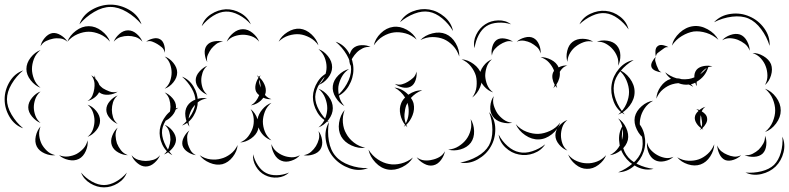

<svg xmlns="http://www.w3.org/2000/svg" viewBox="-115 -685 3407 829"><path d="M228 -580Q242 -620 281 -642.5Q320 -665 362 -665Q404 -665 443 -642.5Q482 -620 496 -580Q469 -612 432.5 -633.5Q396 -655 362 -655Q328 -655 291.5 -633.5Q255 -612 228 -580ZM176 -505Q186 -532 212.5 -552Q239 -572 268 -572Q297 -572 323.5 -552Q350 -532 360 -505Q341 -527 316 -537.5Q291 -548 268 -548Q245 -548 220 -537.5Q195 -527 176 -505ZM376 -505Q383 -523 400.5 -538.5Q418 -554 438 -554Q458 -554 475.5 -538.5Q493 -523 500 -505Q487 -520 470.5 -525Q454 -530 438 -530Q422 -530 405.5 -525Q389 -520 376 -505ZM60 -485Q63 -503 77.5 -520.5Q92 -538 110 -542Q128 -545 147.5 -533Q167 -521 176 -505Q162 -517 145.5 -519Q129 -521 114 -518Q99 -515 84 -508Q69 -501 60 -485ZM516 -505Q527 -514 545.5 -518.5Q564 -523 577 -515Q589 -508 594 -490Q599 -472 596 -457Q594 -472 584 -480.5Q574 -489 564 -495Q554 -501 542 -505.5Q530 -510 516 -505ZM60 -306Q36 -315 17.5 -338.5Q-1 -362 -1 -387Q-1 -413 17.5 -436.5Q36 -460 60 -469Q40 -453 31.5 -430.5Q23 -408 23 -387Q23 -367 31.5 -344.5Q40 -322 60 -306ZM596 -441Q617 -434 633.5 -413.5Q650 -393 650 -372Q650 -350 633.5 -329.5Q617 -309 596 -302Q613 -316 619.5 -335Q626 -354 626 -372Q626 -389 619.5 -408Q613 -427 596 -441ZM-15 -131Q-52 -144 -73.5 -180Q-95 -216 -95 -256Q-95 -296 -73.5 -332Q-52 -368 -15 -381Q-45 -356 -65 -322Q-85 -288 -85 -256Q-85 -224 -65 -190Q-45 -156 -15 -131ZM279 -360Q286 -356 293 -350Q293 -355 295 -360Q295 -352 297 -345Q309 -333 314 -318Q320 -311 329 -304Q342 -296 358 -290Q374 -284 393 -289Q377 -278 354 -276Q331 -274 315 -285L313 -287Q306 -273 291.5 -262.5Q277 -252 263 -249Q278 -258 284 -272.5Q290 -287 292 -301Q294 -315 293 -326Q293 -329 292 -332Q289 -348 279 -360ZM671 -354Q702 -342 720.5 -311.5Q739 -281 739 -248Q739 -215 720.5 -184.5Q702 -154 671 -143Q696 -164 712.5 -192.5Q729 -221 729 -248Q729 -275 712.5 -303.5Q696 -332 671 -354ZM60 -154Q40 -162 23.5 -181.5Q7 -201 7 -222Q7 -243 23.5 -263Q40 -283 60 -290Q44 -276 37.5 -257.5Q31 -239 31 -222Q31 -205 37.5 -186.5Q44 -168 60 -154ZM596 -286Q614 -279 629.5 -261.5Q645 -244 645 -224Q645 -205 629.5 -187Q614 -169 596 -162Q611 -175 616 -192Q621 -209 621 -224Q621 -240 616 -256.5Q611 -273 596 -286ZM393 -150Q375 -157 359.5 -174.5Q344 -192 344 -211Q344 -231 359.5 -248.5Q375 -266 393 -273Q378 -260 373 -243.5Q368 -227 368 -211Q368 -196 373 -179Q378 -162 393 -150ZM263 -233Q284 -226 300.5 -206Q317 -186 317 -164Q317 -142 300.5 -122Q284 -102 263 -94Q280 -108 286.5 -127Q293 -146 293 -164Q293 -181 286.5 -200Q280 -219 263 -233ZM596 -146Q615 -139 630 -120Q645 -101 645 -81Q644 -61 628 -43Q612 -25 593 -18Q608 -31 614 -48.5Q620 -66 621 -82Q621 -98 616 -115.5Q611 -133 596 -146ZM124 -15Q102 -12 78 -22.5Q54 -33 44 -52Q34 -72 39.5 -97Q45 -122 60 -139Q52 -118 54.5 -98.5Q57 -79 65 -63Q73 -48 87.5 -34Q102 -20 124 -15ZM437 -15Q417 -15 396 -26.5Q375 -38 368 -57Q361 -76 369.5 -98.5Q378 -121 393 -134Q383 -117 384 -99Q385 -81 390 -66Q396 -51 407 -36.5Q418 -22 437 -15ZM263 -79Q266 -57 255.5 -33Q245 -9 226 1Q206 11 181 5.5Q156 0 140 -15Q160 -7 179.5 -9.5Q199 -12 215 -20Q230 -28 244 -42.5Q258 -57 263 -79ZM576 -15Q569 3 551.5 18.5Q534 34 514 34Q495 34 477 18.5Q459 3 453 -15Q465 0 482 5Q499 10 514 10Q530 10 547 5Q564 0 576 -15ZM433 60Q422 89 393.5 106.5Q365 124 334 124Q303 124 274.5 106.5Q246 89 235 60Q255 84 282 99Q309 114 334 114Q359 114 386 99Q413 84 433 60Z M756 -572Q766 -604 796 -623.5Q826 -643 860 -645Q893 -646 924 -628.5Q955 -611 968 -580Q946 -605 916.5 -620.5Q887 -636 860 -635Q833 -634 805 -616.5Q777 -599 756 -572ZM1088 -505Q1100 -530 1126.5 -546.5Q1153 -563 1180 -561Q1207 -558 1230 -536.5Q1253 -515 1260 -489Q1245 -511 1222 -523Q1199 -535 1178 -537Q1156 -539 1131.5 -531.5Q1107 -524 1088 -505ZM864 -505Q872 -526 892 -542.5Q912 -559 934 -559Q956 -559 976 -542.5Q996 -526 1004 -505Q990 -522 971 -528.5Q952 -535 934 -535Q916 -535 897 -528.5Q878 -522 864 -505ZM780 -417Q771 -432 769 -453.5Q767 -475 778 -489Q789 -503 810 -506.5Q831 -510 848 -505Q830 -504 818 -494.5Q806 -485 797 -474Q789 -463 782.5 -448.5Q776 -434 780 -417ZM1334 -505Q1370 -493 1390.5 -458.5Q1411 -424 1411 -386Q1411 -348 1390.5 -313.5Q1370 -279 1335 -266Q1364 -290 1382.5 -323Q1401 -356 1401 -386Q1401 -416 1382 -448.5Q1363 -481 1334 -505ZM1260 -473Q1283 -465 1301 -442.5Q1319 -420 1319 -395Q1319 -371 1301 -348.5Q1283 -326 1260 -318Q1279 -333 1287 -354.5Q1295 -376 1295 -395Q1295 -415 1287 -436Q1279 -457 1260 -473ZM780 -276Q761 -283 745.5 -301Q730 -319 730 -339Q730 -358 746 -376Q762 -394 780 -401Q765 -388 759.5 -371Q754 -354 754 -339Q754 -323 759.5 -306Q765 -289 780 -276ZM1057 -257Q1040 -255 1022 -263Q1001 -235 968 -230Q982 -238 990.5 -249.5Q999 -261 1004 -274Q995 -281 991 -289Q985 -302 988.5 -319Q992 -336 1001 -349Q998 -355 994 -360Q999 -357 1003 -353Q1006 -357 1010 -360Q1007 -355 1006 -350Q1019 -338 1027 -320Q1035 -302 1032 -285Q1031 -280 1029 -275Q1041 -261 1057 -257ZM1004 -341Q1003 -333 1005 -324Q1007 -315 1010 -307Q1011 -325 1004 -341ZM1260 -302Q1285 -293 1303.5 -269Q1322 -245 1322 -218Q1322 -192 1303.5 -168Q1285 -144 1260 -135Q1280 -151 1289 -174Q1298 -197 1298 -218Q1298 -239 1289 -262Q1280 -285 1260 -302ZM703 -138Q689 -156 685.5 -182.5Q682 -209 694 -228Q706 -247 731.5 -256Q757 -265 779 -260Q756 -257 740 -244Q724 -231 714 -215Q705 -200 700.5 -180Q696 -160 703 -138ZM967 -214Q988 -198 997 -170Q1001 -193 1018 -213Q1035 -233 1057 -241Q1037 -225 1028.5 -202.5Q1020 -180 1020 -160Q1020 -139 1028.5 -117Q1037 -95 1057 -79Q1017 -93 1001 -135Q1000 -130 999 -125Q992 -103 969 -87Q946 -71 922 -70Q944 -79 957 -96.5Q970 -114 976 -132Q982 -150 980.5 -172Q979 -194 967 -214ZM629 -15Q600 -30 585.5 -61.5Q571 -93 575 -126Q580 -158 601.5 -185.5Q623 -213 655 -220Q628 -202 608.5 -176Q589 -150 585 -124Q582 -99 594.5 -69Q607 -39 629 -15ZM731 -15Q714 -17 696 -28.5Q678 -40 673 -57Q669 -74 679 -93Q689 -112 703 -122Q693 -108 693 -92.5Q693 -77 696 -63Q700 -50 707.5 -36.5Q715 -23 731 -15ZM1260 -119Q1272 -104 1275.5 -81Q1279 -58 1269 -41Q1259 -25 1237 -18Q1215 -11 1196 -15Q1215 -18 1228 -29.5Q1241 -41 1249 -54Q1257 -67 1261.5 -83.5Q1266 -100 1260 -119ZM1180 -15Q1167 1 1143 9Q1119 17 1100 9Q1081 2 1069 -20Q1057 -42 1057 -63Q1064 -43 1078.5 -31Q1093 -19 1109 -13Q1124 -7 1143 -6Q1162 -5 1180 -15ZM911 -59Q909 -32 890 -7.5Q871 17 845 24Q819 30 790.5 18Q762 6 747 -15Q769 0 793.5 3Q818 6 839 0Q860 -5 880 -20Q900 -35 911 -59ZM1133 60Q1113 79 1083.5 81.5Q1054 84 1029 71Q1005 59 990 33.5Q975 8 978 -19Q984 7 999 29.5Q1014 52 1034 62Q1053 72 1080 71.5Q1107 71 1133 60Z M1612 -589Q1630 -621 1666 -635.5Q1702 -650 1738 -644Q1774 -638 1804 -612.5Q1834 -587 1841 -551Q1822 -583 1794 -606Q1766 -629 1737 -634Q1708 -639 1674 -626Q1640 -613 1612 -589ZM1499 -489Q1505 -518 1529 -541.5Q1553 -565 1583 -569Q1612 -573 1641.5 -556.5Q1671 -540 1684 -514Q1662 -534 1635.5 -541Q1609 -548 1586 -545Q1562 -542 1538.5 -528Q1515 -514 1499 -489ZM1700 -512Q1720 -533 1752 -541Q1784 -549 1810 -538Q1836 -527 1852.5 -498.5Q1869 -470 1868 -441Q1859 -469 1840.5 -488Q1822 -507 1801 -516Q1779 -525 1752.5 -525Q1726 -525 1700 -512ZM1399 -401Q1391 -418 1393.5 -440.5Q1396 -463 1409 -476Q1423 -489 1445.5 -490Q1468 -491 1485 -482Q1466 -484 1451 -476.5Q1436 -469 1426 -459Q1415 -448 1406.5 -434Q1398 -420 1399 -401ZM1878 -429Q1905 -427 1930 -408.5Q1955 -390 1963 -364Q1970 -338 1958 -309Q1946 -280 1924 -264Q1940 -286 1942.5 -311Q1945 -336 1940 -357Q1934 -378 1918.5 -398Q1903 -418 1878 -429ZM1372 -227Q1350 -239 1334.5 -264Q1319 -289 1322 -314Q1325 -339 1346 -360Q1367 -381 1392 -387Q1371 -373 1360 -352Q1349 -331 1346 -311Q1344 -291 1349.5 -268.5Q1355 -246 1372 -227ZM1683 -376Q1686 -359 1679.5 -339Q1673 -319 1658 -311Q1643 -303 1623 -307.5Q1603 -312 1590 -323Q1606 -317 1620.5 -321Q1635 -325 1646 -332Q1658 -339 1669 -349Q1680 -359 1683 -376ZM1305 -157Q1273 -169 1254.5 -201Q1236 -233 1236 -267Q1237 -301 1256.5 -332Q1276 -363 1308 -374Q1282 -353 1264.5 -323.5Q1247 -294 1246 -267Q1246 -239 1262.5 -209.5Q1279 -180 1305 -157ZM1644 -135Q1640 -139 1636 -144Q1632 -140 1628 -137Q1631 -142 1634 -146Q1619 -165 1613.5 -191Q1608 -217 1617 -239Q1622 -252 1634 -264Q1626 -277 1614.5 -288Q1603 -299 1588 -307Q1622 -303 1648 -276Q1677 -296 1708 -295Q1693 -290 1681 -281.5Q1669 -273 1659 -262Q1668 -250 1671 -237Q1676 -213 1666.5 -188Q1657 -163 1639 -146Q1641 -141 1644 -135ZM1639 -230Q1633 -213 1631.5 -192.5Q1630 -172 1637 -152Q1647 -171 1649 -192Q1651 -213 1647 -231Q1646 -236 1644 -241Q1642 -235 1639 -230ZM1462 -47Q1433 -43 1402.5 -57Q1372 -71 1358 -96Q1344 -122 1349 -155Q1354 -188 1373 -210Q1363 -183 1365.5 -155.5Q1368 -128 1380 -108Q1391 -87 1412.5 -70Q1434 -53 1462 -47ZM1997 -201Q2023 -171 2023.5 -128.5Q2024 -86 2004 -52Q1985 -18 1948 3Q1911 24 1872 17Q1911 10 1945.5 -9.5Q1980 -29 1996 -57Q2011 -84 2011 -124Q2011 -164 1997 -201ZM1917 -171Q1931 -149 1932 -119.5Q1933 -90 1918 -69Q1902 -48 1873.5 -40Q1845 -32 1820 -39Q1846 -41 1866 -54Q1886 -67 1898 -83Q1911 -100 1917 -123Q1923 -146 1917 -171ZM1474 41Q1435 56 1394 41.5Q1353 27 1326 -4Q1299 -35 1292 -78.5Q1285 -122 1305 -157Q1298 -117 1305 -76.5Q1312 -36 1334 -11Q1355 14 1394 28Q1433 42 1474 41ZM1668 -5Q1653 21 1621.5 36.5Q1590 52 1560 47Q1530 42 1506 16.5Q1482 -9 1476 -39Q1492 -13 1516 3Q1540 19 1564 23Q1588 28 1616.5 21Q1645 14 1668 -5ZM1806 -32Q1803 -13 1789 6Q1775 25 1755 29Q1736 33 1715.5 21.5Q1695 10 1684 -6Q1700 6 1717.5 7.5Q1735 9 1750 5Q1766 2 1781.5 -6.5Q1797 -15 1806 -32Z M2387 -580Q2401 -610 2434 -625.5Q2467 -641 2500 -638Q2534 -635 2562.5 -613Q2591 -591 2599 -558Q2580 -586 2553 -605.5Q2526 -625 2499 -628Q2472 -631 2441.5 -617Q2411 -603 2387 -580ZM1934 -477Q1927 -506 1941 -535Q1955 -564 1980 -580Q2004 -596 2036 -597Q2068 -598 2092 -580Q2064 -589 2034.5 -587Q2005 -585 1985 -572Q1965 -559 1951.5 -533Q1938 -507 1934 -477ZM2116 -505Q2129 -517 2150.5 -523Q2172 -529 2188 -521Q2204 -513 2212.5 -492.5Q2221 -472 2219 -454Q2215 -472 2202.5 -482.5Q2190 -493 2177 -500Q2165 -506 2149 -509Q2133 -512 2116 -505ZM2009 -445Q2005 -462 2010.5 -482.5Q2016 -503 2030 -513Q2044 -522 2065 -518.5Q2086 -515 2100 -505Q2084 -510 2069.5 -505Q2055 -500 2043 -492Q2032 -485 2021.5 -473.5Q2011 -462 2009 -445ZM2335 -418Q2328 -439 2334 -465Q2340 -491 2357 -504Q2375 -518 2401.5 -517.5Q2428 -517 2446 -505Q2425 -510 2405.5 -503Q2386 -496 2372 -485Q2358 -475 2347 -457.5Q2336 -440 2335 -418ZM2462 -505Q2483 -513 2508.5 -509Q2534 -505 2548 -489Q2563 -472 2563.5 -446.5Q2564 -421 2554 -401Q2557 -423 2549.5 -441.5Q2542 -460 2530 -473Q2519 -486 2501.5 -496Q2484 -506 2462 -505ZM2291 -305Q2287 -309 2283 -314Q2279 -309 2274 -304Q2278 -311 2280 -319Q2273 -331 2270.5 -345.5Q2268 -360 2273 -372Q2275 -376 2277 -379Q2277 -381 2276 -383Q2269 -400 2255 -415.5Q2241 -431 2219 -438Q2241 -439 2264.5 -427Q2288 -415 2297 -394Q2316 -404 2335 -402Q2323 -399 2315 -391.5Q2307 -384 2302 -375Q2305 -347 2287 -319Q2288 -312 2291 -305ZM2014 -286Q1992 -293 1974.5 -313Q1957 -333 1956 -356Q1956 -378 1972 -399.5Q1988 -421 2009 -429Q1992 -414 1986 -394.5Q1980 -375 1980 -357Q1981 -338 1988.5 -319Q1996 -300 2014 -286ZM2554 -385Q2583 -375 2604 -347Q2625 -319 2625 -288Q2625 -257 2604 -229Q2583 -201 2554 -190Q2578 -210 2589.5 -236.5Q2601 -263 2601 -288Q2601 -312 2589.5 -339Q2578 -366 2554 -385ZM2097 -155Q2076 -150 2051 -157Q2026 -164 2013 -182Q2000 -200 2002 -226Q2004 -252 2017 -270Q2011 -249 2017 -229.5Q2023 -210 2033 -195Q2043 -181 2059 -169Q2075 -157 2097 -155ZM2554 -174Q2576 -160 2588.5 -133Q2601 -106 2596 -81Q2590 -56 2567 -37Q2544 -18 2518 -15Q2541 -27 2554.5 -46.5Q2568 -66 2572 -87Q2577 -107 2573.5 -130.5Q2570 -154 2554 -174ZM2335 -35Q2315 -42 2299 -61Q2283 -80 2283 -101Q2283 -122 2299 -141Q2315 -160 2335 -167Q2319 -154 2313 -136Q2307 -118 2307 -101Q2307 -84 2313 -66Q2319 -48 2335 -35ZM2629 -166Q2658 -143 2667 -104Q2676 -65 2664 -30Q2652 6 2622 32Q2592 58 2554 59Q2589 45 2617 20.5Q2645 -4 2655 -33Q2664 -61 2656.5 -98Q2649 -135 2629 -166ZM2304 -156Q2295 -127 2268 -105.5Q2241 -84 2211 -83Q2181 -82 2152.5 -101.5Q2124 -121 2112 -149Q2132 -126 2159 -116Q2186 -106 2210 -107Q2234 -108 2260 -120Q2286 -132 2304 -156ZM2239 -62Q2222 -35 2189.5 -23Q2157 -11 2125 -18Q2093 -24 2067.5 -48Q2042 -72 2038 -104Q2053 -75 2077 -54Q2101 -33 2127 -28Q2152 -22 2183 -32Q2214 -42 2239 -62ZM2502 -15Q2493 9 2469 27Q2445 45 2419 44Q2393 44 2370 25Q2347 6 2338 -18Q2354 2 2376.5 11Q2399 20 2419 20Q2440 21 2462.5 12.5Q2485 4 2502 -15Z M2968 -589Q2996 -619 3039.5 -625Q3083 -631 3121 -614Q3159 -598 3184.5 -563Q3210 -528 3208 -487Q3196 -526 3171.5 -559Q3147 -592 3117 -605Q3087 -618 3046 -613Q3005 -608 2968 -589ZM2786 -488Q2793 -519 2819.5 -543.5Q2846 -568 2878 -572Q2909 -576 2940.5 -558.5Q2972 -541 2987 -513Q2964 -534 2935 -543Q2906 -552 2880 -549Q2855 -545 2829 -529.5Q2803 -514 2786 -488ZM3003 -511Q3016 -526 3038.5 -534Q3061 -542 3080 -536Q3099 -529 3110.5 -507.5Q3122 -486 3122 -466Q3115 -485 3100.5 -496Q3086 -507 3071 -513Q3056 -519 3038 -520Q3020 -521 3003 -511ZM2717 -440Q2714 -450 2715 -465Q2716 -480 2725 -486Q2733 -493 2748 -490Q2763 -487 2771 -481Q2761 -483 2753.5 -477.5Q2746 -472 2739 -467Q2732 -462 2725 -456.5Q2718 -451 2717 -440ZM3134 -456Q3157 -457 3181 -443Q3205 -429 3214 -408Q3222 -386 3214 -359.5Q3206 -333 3188 -318Q3199 -338 3198.5 -359.5Q3198 -381 3191 -399Q3185 -416 3170.5 -432.5Q3156 -449 3134 -456ZM2741 -373Q2730 -373 2716 -379Q2702 -385 2698 -395Q2694 -406 2701.5 -419.5Q2709 -433 2717 -440Q2712 -430 2714.5 -421Q2717 -412 2720 -403Q2724 -395 2727.5 -386Q2731 -377 2741 -373ZM2582 -191Q2549 -209 2534.5 -246.5Q2520 -284 2526 -321Q2532 -358 2558 -388.5Q2584 -419 2621 -426Q2588 -407 2564 -378Q2540 -349 2536 -319Q2531 -289 2544 -254Q2557 -219 2582 -191ZM2719 -259Q2720 -286 2737.5 -311Q2755 -336 2780 -344L2782 -345Q2766 -357 2757 -373Q2779 -355 2806 -347Q2817 -347 2829 -343Q2844 -342 2859 -344Q2871 -346 2883 -351Q2882 -370 2892 -383Q2900 -393 2914.5 -397.5Q2929 -402 2944 -401Q2945 -403 2945 -404V-401Q2953 -401 2961 -398Q2951 -398 2943 -395Q2931 -354 2893 -332Q2892 -322 2894 -313Q2889 -319 2887 -328Q2877 -323 2868 -321Q2874 -316 2878 -310Q2869 -316 2859 -320Q2837 -317 2814 -326Q2800 -325 2787 -321Q2767 -315 2748 -299.5Q2729 -284 2719 -259ZM2911 -368Q2909 -366 2908 -364Q2925 -376 2937 -392Q2929 -387 2922.5 -381Q2916 -375 2911 -368ZM3188 -302Q3216 -292 3236 -265Q3256 -238 3256 -208Q3256 -179 3236 -152Q3216 -125 3188 -115Q3211 -134 3221.5 -159.5Q3232 -185 3232 -208Q3232 -232 3221.5 -257.5Q3211 -283 3188 -302ZM2670 -84Q2648 -98 2634.5 -126Q2621 -154 2626 -180Q2632 -206 2655.5 -226.5Q2679 -247 2705 -250Q2682 -238 2668 -217Q2654 -196 2650 -175Q2645 -154 2649.5 -129.5Q2654 -105 2670 -84ZM2922 -125Q2918 -127 2915 -129Q2911 -126 2906 -123Q2910 -127 2912 -132Q2900 -140 2892 -153Q2884 -166 2885 -178Q2886 -193 2901 -206Q2897 -211 2891 -214Q2898 -213 2905 -210Q2917 -220 2931 -224Q2920 -217 2915 -204Q2924 -199 2930.5 -191.5Q2937 -184 2938 -175Q2940 -164 2933.5 -152Q2927 -140 2917 -131Q2919 -128 2922 -125ZM2909 -176Q2908 -167 2908.5 -156.5Q2909 -146 2914 -137Q2917 -145 2916.5 -154Q2916 -163 2914 -171Q2914 -175 2913 -179.5Q2912 -184 2910 -188Q2910 -183 2909 -176ZM2707 44Q2672 53 2636.5 36Q2601 19 2581 -11Q2560 -41 2558 -80Q2556 -119 2578 -149Q2568 -114 2570.5 -77.5Q2573 -41 2589 -17Q2605 8 2638 24Q2671 40 2707 44ZM3188 -99Q3196 -81 3193.5 -58Q3191 -35 3178 -22Q3164 -9 3141 -8Q3118 -7 3100 -15Q3119 -13 3134.5 -21Q3150 -29 3161 -39Q3172 -50 3180.5 -65Q3189 -80 3188 -99ZM3263 -95Q3277 -63 3268 -27Q3259 9 3234 34Q3209 58 3172.5 66.5Q3136 75 3104 60Q3139 63 3173 54.5Q3207 46 3227 27Q3247 7 3256.5 -26.5Q3266 -60 3263 -95ZM2793 -8Q2778 6 2754 11Q2730 16 2712 6Q2694 -4 2685 -27Q2676 -50 2679 -70Q2683 -50 2696 -36.5Q2709 -23 2724 -15Q2738 -7 2756 -3.5Q2774 0 2793 -8ZM2969 -62Q2968 -35 2951.5 -9.5Q2935 16 2910 25Q2885 34 2855.5 24.5Q2826 15 2809 -6Q2832 8 2857 9Q2882 10 2902 3Q2922 -4 2940.5 -20.5Q2959 -37 2969 -62ZM3085 -15Q3073 -2 3052.5 5Q3032 12 3016 6Q3000 -1 2991 -20.5Q2982 -40 2982 -57Q2988 -41 3000 -31.5Q3012 -22 3025 -17Q3038 -11 3053.5 -9Q3069 -7 3085 -15Z"/></svg>

Font: Rubik Puddles
Style: Regular
Weight: 400
Designer: Hubert and Fischer, NaN
Foundry: Hubert and Fischer, NaN
Version: Version 2.200